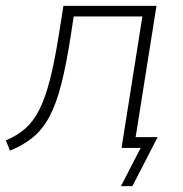

<svg xmlns="http://www.w3.org/2000/svg" viewBox="-29 -504 623 654"><path d="M5 9 -9 -26Q30 -42 58 -67Q86 -92 106 -132.5Q126 -173 141.5 -234Q157 -295 171 -383L187 -484H504L433 -37H508L422 130H383L450 0H385L456 -448H222L212 -382Q197 -285 180 -218Q163 -151 139.5 -107Q116 -63 83 -36Q50 -9 5 9Z"/></svg>

Font: Nunito Sans ExtraLight
Style: Italic
Weight: 200
Italic angle: -9°
Designer: Vernon Adams
Foundry: Vernon Adams
Version: Version 3.006; ttfautohint (v1.8.3)